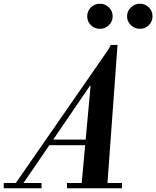

<svg xmlns="http://www.w3.org/2000/svg" viewBox="-98 -1006 835 1026"><path d="M-19 -20 498 -766 385 -551 22 -20ZM-78 0V-28H124V0ZM260 0V-28H554V0ZM156 -230V-260H425V-230ZM337 -10 386 -547H382L494 -766H530L475 -10ZM649 -852Q622 -852 601.5 -871.5Q581 -891 581 -919Q581 -947 601.5 -966.5Q622 -986 649 -986Q678 -986 697.5 -966.5Q717 -947 717 -919Q717 -891 697.5 -871.5Q678 -852 649 -852ZM436 -852Q407 -852 387.5 -871.5Q368 -891 368 -919Q368 -947 387.5 -966.5Q407 -986 436 -986Q464 -986 484 -966.5Q504 -947 504 -919Q504 -891 484 -871.5Q464 -852 436 -852Z"/></svg>

Font: Libre Bodoni Medium
Style: Italic
Weight: 500
Italic angle: -13°
Designer: Pablo Impallari, Rodrigo Fuenzalida
Foundry: Impallari Type
Version: Version 2.005;gftools[0.9.23]